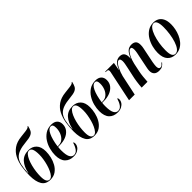

<svg xmlns="http://www.w3.org/2000/svg" viewBox="144 -1767 2773 2773"><g transform="rotate(-45 1531.0 -380.0)"><path d="M213 10Q120 10 79.5 -57Q39 -124 39 -245Q39 -334 52.5 -417Q66 -500 99.5 -566.5Q133 -633 194 -676Q255 -719 351 -729Q419 -736 453.5 -741Q488 -746 502 -753Q516 -760 522 -770H531Q521 -724 505.5 -694Q490 -664 454 -648.5Q418 -633 346 -627Q259 -619 203.5 -599.5Q148 -580 115.5 -543Q83 -506 68.5 -444Q54 -382 50 -288L54 -287Q75 -392 131 -455Q187 -518 287 -518Q362 -518 408.5 -469.5Q455 -421 455 -326Q455 -274 442 -216Q429 -158 400 -106.5Q371 -55 325 -22.5Q279 10 213 10ZM206 0Q231 0 253 -24.5Q275 -49 293.5 -88.5Q312 -128 325.5 -176Q339 -224 346.5 -272Q354 -320 354 -360Q354 -435 338.5 -471.5Q323 -508 289 -508Q263 -508 240.5 -483Q218 -458 199.5 -416.5Q181 -375 168 -324.5Q155 -274 148.5 -222Q142 -170 142 -125Q142 -59 158.5 -29.5Q175 0 206 0Z M687 10Q605 10 556.5 -40Q508 -90 508 -194Q508 -249 523.5 -310Q539 -371 572.5 -424.5Q606 -478 657.5 -512Q709 -546 781 -546Q840 -546 872 -516Q904 -486 904 -432Q904 -375 871.5 -333.5Q839 -292 783.5 -270Q728 -248 658 -248H624Q622 -240 621 -216.5Q620 -193 620 -180Q620 -86 642.5 -44Q665 -2 705 -2Q748 -2 776 -41Q804 -80 821 -139Q827 -137 831 -129.5Q835 -122 835 -104Q835 -79 818 -52.5Q801 -26 768 -8Q735 10 687 10ZM644 -258Q693 -258 728 -287.5Q763 -317 781.5 -363.5Q800 -410 800 -462Q800 -501 790 -517Q780 -533 756 -533Q713 -533 677.5 -459.5Q642 -386 624 -258Z M1114 10Q1021 10 980.5 -57Q940 -124 940 -245Q940 -334 953.5 -417Q967 -500 1000.5 -566.5Q1034 -633 1095 -676Q1156 -719 1252 -729Q1320 -736 1354.5 -741Q1389 -746 1403 -753Q1417 -760 1423 -770H1432Q1422 -724 1406.5 -694Q1391 -664 1355 -648.5Q1319 -633 1247 -627Q1160 -619 1104.5 -599.5Q1049 -580 1016.5 -543Q984 -506 969.5 -444Q955 -382 951 -288L955 -287Q976 -392 1032 -455Q1088 -518 1188 -518Q1263 -518 1309.5 -469.5Q1356 -421 1356 -326Q1356 -274 1343 -216Q1330 -158 1301 -106.5Q1272 -55 1226 -22.5Q1180 10 1114 10ZM1107 0Q1132 0 1154 -24.5Q1176 -49 1194.5 -88.5Q1213 -128 1226.5 -176Q1240 -224 1247.5 -272Q1255 -320 1255 -360Q1255 -435 1239.5 -471.5Q1224 -508 1190 -508Q1164 -508 1141.5 -483Q1119 -458 1100.5 -416.5Q1082 -375 1069 -324.5Q1056 -274 1049.5 -222Q1043 -170 1043 -125Q1043 -59 1059.5 -29.5Q1076 0 1107 0Z M1588 10Q1506 10 1457.5 -40Q1409 -90 1409 -194Q1409 -249 1424.5 -310Q1440 -371 1473.5 -424.5Q1507 -478 1558.5 -512Q1610 -546 1682 -546Q1741 -546 1773 -516Q1805 -486 1805 -432Q1805 -375 1772.5 -333.5Q1740 -292 1684.5 -270Q1629 -248 1559 -248H1525Q1523 -240 1522 -216.5Q1521 -193 1521 -180Q1521 -86 1543.5 -44Q1566 -2 1606 -2Q1649 -2 1677 -41Q1705 -80 1722 -139Q1728 -137 1732 -129.5Q1736 -122 1736 -104Q1736 -79 1719 -52.5Q1702 -26 1669 -8Q1636 10 1588 10ZM1545 -258Q1594 -258 1629 -287.5Q1664 -317 1682.5 -363.5Q1701 -410 1701 -462Q1701 -501 1691 -517Q1681 -533 1657 -533Q1614 -533 1578.5 -459.5Q1543 -386 1525 -258Z M2437 8Q2386 8 2359 -17.5Q2332 -43 2332 -90Q2332 -114 2337 -140Q2342 -166 2348 -195L2378 -343Q2384 -367 2390.5 -402.5Q2397 -438 2397 -464Q2397 -481 2392 -498Q2387 -515 2369 -515Q2349 -515 2330 -494.5Q2311 -474 2295 -443Q2279 -412 2267.5 -379Q2256 -346 2251 -321L2224 -192Q2215 -149 2210 -99.5Q2205 -50 2202 0H2083Q2086 -51 2094 -108.5Q2102 -166 2113 -213L2141 -342Q2150 -384 2155 -412Q2160 -440 2160 -463Q2160 -479 2154 -497Q2148 -515 2129 -515Q2110 -515 2090.5 -493.5Q2071 -472 2054.5 -439Q2038 -406 2025.5 -372Q2013 -338 2007 -312L1941 0H1825L1919 -449Q1922 -462 1924.5 -474.5Q1927 -487 1927 -497Q1927 -514 1918.5 -520Q1910 -526 1885 -526H1873L1874 -536H2052L2030 -415H2033Q2054 -468 2077 -496Q2100 -524 2124 -534.5Q2148 -545 2172 -545Q2225 -545 2246.5 -516.5Q2268 -488 2268 -440Q2268 -433 2267.5 -425.5Q2267 -418 2266 -411H2269Q2301 -488 2334 -516.5Q2367 -545 2417 -545Q2460 -545 2485 -523Q2510 -501 2510 -446Q2510 -413 2503 -382Q2496 -351 2491 -324L2455 -147Q2451 -123 2448.5 -102Q2446 -81 2446 -69Q2446 -13 2482 -13Q2502 -13 2515 -26Q2528 -39 2542 -56L2548 -48Q2528 -22 2503.5 -7Q2479 8 2437 8Z M2770 10Q2694 10 2647.5 -39.5Q2601 -89 2601 -191Q2601 -247 2616.5 -308.5Q2632 -370 2664.5 -424Q2697 -478 2747.5 -512Q2798 -546 2868 -546Q2913 -546 2950 -525.5Q2987 -505 3009 -460.5Q3031 -416 3031 -344Q3031 -301 3021.5 -252.5Q3012 -204 2992 -157.5Q2972 -111 2941 -73Q2910 -35 2867.5 -12.5Q2825 10 2770 10ZM2775 0Q2811 0 2839 -36Q2867 -72 2886 -131Q2905 -190 2915 -259Q2925 -328 2925 -393Q2925 -536 2861 -536Q2827 -536 2799 -500.5Q2771 -465 2750.5 -406.5Q2730 -348 2718.5 -278Q2707 -208 2707 -138Q2707 -62 2724.5 -31Q2742 0 2775 0Z"/></g></svg>

Font: Noto Serif Display ExtraCondensed SemiBold
Style: Italic
Weight: 600
Width: 2
Italic angle: -12°
Designer: Monotype Design Team
Foundry: Monotype Imaging Inc.
Version: Version 2.009